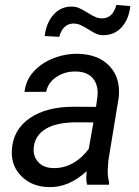

<svg xmlns="http://www.w3.org/2000/svg" viewBox="-20 -760 573 790"><path d="M338.4 0Q335 -14.2 335 -27.8L336.4 -55.7Q263.7 11.7 182.1 9.8Q112.3 8.8 68.6 -34.4Q24.9 -77.6 28.8 -142.6Q33.7 -226.6 102.3 -273.7Q170.9 -320.8 282.7 -320.8L375 -320.3L380.9 -362.3Q385.7 -409.7 362.5 -437.3Q339.4 -464.8 293 -465.8Q247.6 -466.8 212.6 -443.6Q177.7 -420.4 169.9 -382.3L81.1 -381.8Q85.4 -428.2 117.2 -464.1Q148.9 -500 198.7 -519.8Q248.5 -539.6 301.8 -538.6Q384.3 -536.6 430.2 -488.5Q476.1 -440.4 468.8 -360.8L425.8 -99.1L423.3 -61.5Q422.4 -34.7 429.2 -8.3L428.2 0ZM199.7 -68.4Q242.2 -67.4 280 -88.6Q317.9 -109.9 345.2 -147.5L364.3 -256.3L297.4 -256.8Q213.9 -256.8 169.4 -230.5Q125 -204.1 119.1 -155.8Q114.7 -118.7 136.5 -94Q158.2 -69.3 199.7 -68.4ZM516.1 -734.9Q510.3 -680.7 480.5 -647.9Q450.7 -615.2 405.3 -615.2Q387.2 -615.2 372.3 -622.8Q357.4 -630.4 342.8 -639.6Q328.1 -648.9 313 -656.2Q297.9 -663.6 280.3 -663.1Q238.8 -661.6 223.6 -608.4L164.1 -611.8Q169.9 -665.5 200.4 -699.7Q231 -733.9 276.4 -732.9Q289.6 -732.9 301 -728.8Q312.5 -724.6 338.4 -708.7Q364.3 -692.9 376.2 -688.5Q388.2 -684.1 401.4 -684.6Q443.4 -684.6 459 -739.7Z"/></svg>

Font: RobotoDraft
Style: Italic
Weight: 400
Italic angle: -12°
Version: Version 2.001101; 2014